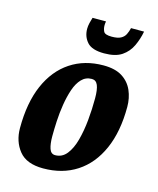

<svg xmlns="http://www.w3.org/2000/svg" viewBox="-110 -795 726 882"><g transform="rotate(15 253.0 -353.5)"><path d="M179 10Q100 10 64.5 -34Q29 -78 29 -142Q29 -262 65.5 -346Q102 -430 169 -474.5Q236 -519 326 -519Q382 -519 415.5 -497.5Q449 -476 464.5 -440.5Q480 -405 480 -363Q480 -245 443 -161.5Q406 -78 338.5 -34Q271 10 179 10ZM217 -63Q250 -63 271.5 -90Q293 -117 305 -161.5Q317 -206 322 -258.5Q327 -311 327 -362Q327 -404 318.5 -424.5Q310 -445 290 -445Q261 -445 241.5 -424.5Q222 -404 210.5 -370Q199 -336 192.5 -295.5Q186 -255 184 -215Q182 -175 182 -143Q182 -107 189.5 -85Q197 -63 217 -63ZM313 -573Q255 -573 232 -599Q209 -625 209 -662Q209 -675 212.5 -690Q216 -705 220 -717H284Q282 -707 282 -698Q282 -682 288.5 -669Q295 -656 327 -656Q355 -656 370 -664Q385 -672 392 -686Q399 -700 403 -717H465Q458 -680 442.5 -647Q427 -614 397 -593.5Q367 -573 313 -573Z"/></g></svg>

Font: Manuale ExtraBold
Style: Italic
Weight: 800
Italic angle: -11°
Designer: Eduardo Tunni / Pablo Cosgaya
Foundry: Eduardo Tunni / Pablo Cosgaya
Version: Version 1.002